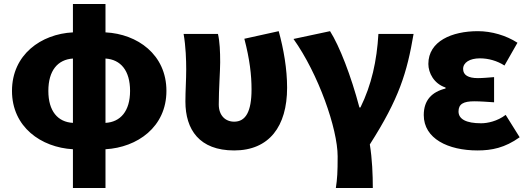

<svg xmlns="http://www.w3.org/2000/svg" viewBox="-20 -739 2644 961"><path d="M508 -446C584 -441 631 -386 631 -284C631 -183 583 -128 508 -124ZM345 -124C269 -128 222 -183 222 -284C222 -386 269 -441 345 -446ZM508 -719H345V-577C186 -569 40 -466 40 -284C40 -103 186 -1 345 8V202H508V8C667 -1 813 -103 813 -284C813 -466 668 -569 508 -577Z M1152 14C1327 14 1417 -106 1417 -300C1417 -394 1400 -492 1375 -583L1203 -545C1230 -442 1239 -363 1239 -292C1239 -179 1209 -130 1152 -130C1108 -130 1075 -161 1075 -216C1075 -292 1082 -383 1082 -427C1082 -481 1080 -530 1071 -569H899C910 -506 912 -437 912 -392C912 -338 908 -285 908 -231C908 -90 978 14 1152 14Z M1661 202H1846C1846 138 1843 56 1831 -16C1978 -246 2017 -375 2050 -569H1874C1866 -434 1840 -315 1784 -201H1779C1737 -360 1679 -509 1632 -583L1449 -544C1573 -370 1670 -95 1670 44C1670 124 1668 155 1661 202Z M2370 14C2441 14 2507 1 2581 -52L2511 -164C2469 -132 2420 -122 2388 -122C2313 -122 2275 -143 2275 -181C2275 -218 2299 -232 2354 -232C2385 -232 2420 -229 2453 -227V-353C2427 -351 2396 -348 2372 -348C2324 -348 2298 -363 2298 -394C2298 -426 2331 -447 2382 -447C2424 -447 2468 -435 2505 -411L2570 -525C2513 -562 2440 -583 2372 -583C2242 -583 2124 -533 2124 -419C2124 -374 2152 -320 2210 -301V-296C2142 -279 2101 -238 2101 -163C2101 -45 2223 14 2370 14Z"/></svg>

Font: Noto Sans CJK KR Black
Style: Regular
Weight: 900
Designer: Ryoko NISHIZUKA (kana & ideographs); Paul D. Hunt (Latin, Greek & Cyrillic); Wenlong ZHANG (bopomofo); Sandoll Communica
Foundry: Adobe Systems Incorporated
Version: Version 1.004;PS 1.004;hotconv 1.0.82;makeotf.lib2.5.63406